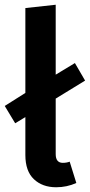

<svg xmlns="http://www.w3.org/2000/svg" viewBox="-20 -775 379 810"><path d="M217 15Q159 15 123 -19Q87 -53 87 -121V-281L44 -255L0 -328L87 -383V-741L215 -755V-460L296 -509L339 -435L215 -359V-125Q215 -88 245 -88Q261 -88 274 -93L302 -3Q262 15 217 15Z"/></svg>

Font: Trujillo Medium
Style: Regular
Weight: 500
Designer: Fira Sans original fonts by bBox Type GmbH, Carrois Corporate GbR, & Edenspiekermann AG / Changes by Cristiano Sobral
Foundry: Fira Sans original fonts by bBox Type GmbH, Carrois Corporate GbR, & Edenspiekermann AG / Changes by Cristiano Sobral
Version: Version 4.301;October 17, 2021;FontCreator 14.0.0.2814 64-bi